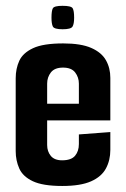

<svg xmlns="http://www.w3.org/2000/svg" viewBox="-20 -622 425 647"><path d="M189.9 4.7Q124.4 4.7 90.6 -11.3Q56.8 -27.3 44.9 -54.3Q32.9 -81.3 32.9 -112.6V-358.4Q32.9 -390.7 45 -417.2Q57.2 -443.7 91.5 -459.7Q125.7 -475.7 193 -475.7Q253.3 -475.7 287.9 -460.3Q322.5 -445 337.1 -418.8Q351.8 -392.7 351.8 -359.8V-265.9L245.8 -259.2V-340.2Q245.8 -361.4 233.3 -377.8Q220.8 -394.2 192.3 -394.2Q164.2 -394.2 151.5 -378Q138.9 -361.8 138.9 -340.2V-133.4Q138.9 -111.6 151.2 -96.7Q163.5 -81.8 189.3 -81.8Q220.1 -81.8 233 -97.2Q245.8 -112.6 245.8 -136.5V-169L351.8 -177V-116.6Q351.8 -82 337 -54.4Q322.2 -26.7 286.9 -11Q251.6 4.7 189.9 4.7ZM45.5 -216.2V-272.5H351.8V-216.2ZM191 -523.4Q162.8 -523.4 158.1 -532.6Q153.5 -541.7 153.5 -562.3Q153.5 -585.8 158.1 -594.1Q162.8 -602.4 190.7 -602.4Q220 -602.4 224.9 -594.1Q229.8 -585.8 229.8 -562.3Q229.8 -541.7 224.5 -532.6Q219.2 -523.4 191 -523.4Z"/></svg>

Font: Smooch Sans Thin
Style: Regular
Weight: 100
Designer: Robert E. Leuschke
Foundry: Robert E. Leuschke
Version: Version 1.010